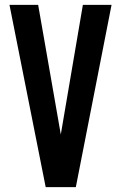

<svg xmlns="http://www.w3.org/2000/svg" viewBox="-20 -770 498 790"><path d="M168 0 19 -750H137L238.5 -169H222L321 -750H439L292 0Z"/></svg>

Font: Mohave Light SemiBold
Style: Regular
Weight: 600
Version: Version 2.003